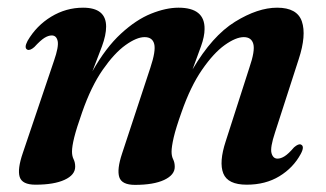

<svg xmlns="http://www.w3.org/2000/svg" viewBox="-20 -482 870 512"><path d="M305.5 -72.5 381 -301.5Q396 -346.5 391.2 -364.8Q386.5 -383 365.5 -383Q344.5 -383 314.8 -361.8Q285 -340.5 254 -296Q223 -251.5 199 -182.5Q184 -140 178 -115.8Q172 -91.5 172 -78Q172 -66 176.2 -57.5Q180.5 -49 180.5 -37.5Q180.5 -15.5 152.2 -2.5Q124 10.5 74.5 10.5Q39 10.5 32.5 -10.2Q26 -31 41 -74.5L124 -320Q137 -357.5 133.8 -372.5Q130.5 -387.5 118 -387.5Q109 -387.5 98.5 -381Q88 -374.5 71.5 -356.5Q60 -346.5 53 -349.5Q43.5 -354 53.5 -373Q77 -413.5 116.5 -437.5Q156 -461.5 201.5 -461.5Q263 -461.5 263 -411Q263 -388.5 251.8 -358.2Q240.5 -328 226.5 -292Q262 -355 302.5 -392.2Q343 -429.5 382.8 -445.5Q422.5 -461.5 456 -461.5Q526.5 -461.5 525.5 -404.5Q525.5 -385 516 -358.5Q506.5 -332 493.5 -297Q546 -386.5 606.8 -424Q667.5 -461.5 719 -461.5Q772.5 -461.5 785 -424.8Q797.5 -388 776.5 -324L713.5 -129Q700 -88.5 704 -73.8Q708 -59 720 -59Q729 -59 739.2 -65.5Q749.5 -72 764 -89Q776 -99.5 782.5 -96.5Q793 -92 782 -71.5Q762 -34.5 725 -12Q688 10.5 638 10.5Q587.5 10.5 575.5 -19.5Q563.5 -49.5 582 -105.5L645 -301.5Q660.5 -346.5 655.5 -364.8Q650.5 -383 630 -383Q609 -383 579.2 -361.8Q549.5 -340.5 518.8 -296Q488 -251.5 464 -182.5Q449 -140.5 443.2 -115.5Q437.5 -90.5 437.5 -77.5Q437.5 -65.5 441.8 -57Q446 -48.5 446 -37Q446 -15.5 417.8 -2.2Q389.5 11 340 11Q304.5 11 298 -9.8Q291.5 -30.5 305.5 -72.5Z"/></svg>

Font: Fraunces 72pt S000 SemiBold
Style: Italic
Weight: 600
Italic angle: -16°
Version: Version 1.000; ttfautohint (v1.8.3)